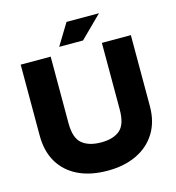

<svg xmlns="http://www.w3.org/2000/svg" viewBox="-125 -974 1001 1090"><g transform="rotate(-15 375.5 -428.5)"><path d="M374.4 9.5Q274.5 9.5 202.1 -25.2Q129.6 -59.9 90.7 -125.4Q51.7 -190.9 51.7 -283V-700H227.9V-308.4Q227.9 -221.6 267.8 -188.5Q307.7 -155.3 379.9 -155.3Q452.1 -155.3 490.5 -188.5Q528.9 -221.6 528.9 -308.4V-700H699.2V-283Q699.2 -190.9 658.4 -125.4Q617.7 -59.9 544.8 -25.2Q471.9 9.5 374.4 9.5ZM289 -741 365.7 -867H556.6L429 -741Z"/></g></svg>

Font: REM Medium
Style: Regular
Weight: 500
Designer: Octavio Pardo
Foundry: Ashler Design
Version: Version 1.005;gftools[0.9.28]